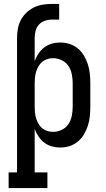

<svg xmlns="http://www.w3.org/2000/svg" viewBox="-20 -745 540 980"><path d="M24 215V135H67V-550Q67 -574 71 -597.5Q75 -621 86 -642Q97 -663 114 -679.5Q131 -696 152 -706.5Q173 -717 196.5 -721Q220 -725 244 -725H282V-645H244Q226 -645 208 -638.5Q190 -632 178 -618.5Q166 -605 161.5 -587Q157 -569 157 -550V-433Q164 -453 176.5 -471.5Q189 -490 206 -503Q223 -516 244 -522Q265 -528 287 -528Q312 -528 335.5 -520.5Q359 -513 377.5 -497.5Q396 -482 408.5 -461Q421 -440 428.5 -416.5Q436 -393 438.5 -368.5Q441 -344 441 -320V-200Q441 -176 438.5 -151.5Q436 -127 428.5 -103.5Q421 -80 408.5 -59Q396 -38 377.5 -22.5Q359 -7 335.5 0.5Q312 8 287 8Q265 8 244 2Q223 -4 206 -17Q189 -30 176.5 -48.5Q164 -67 157 -87V135H222V215ZM251 -72Q274 -72 295.5 -82.5Q317 -93 329.5 -112Q342 -131 346.5 -154Q351 -177 351 -200V-320Q351 -343 346.5 -366Q342 -389 329.5 -408Q317 -427 295.5 -437.5Q274 -448 251 -448Q236 -448 221.5 -443.5Q207 -439 195.5 -429.5Q184 -420 176.5 -407Q169 -394 164.5 -379.5Q160 -365 158.5 -350Q157 -335 157 -320V-200Q157 -185 158.5 -170Q160 -155 164.5 -140.5Q169 -126 176.5 -113Q184 -100 195.5 -90.5Q207 -81 221.5 -76.5Q236 -72 251 -72Z"/></svg>

Font: Iosevka Curly Slab Medium
Style: Regular
Weight: 500
Monospace: yes
Designer: Belleve Invis
Foundry: Belleve Invis
Version: Version 22.1.2; ttfautohint (v1.8.4)